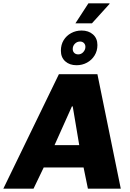

<svg xmlns="http://www.w3.org/2000/svg" viewBox="-63 -1131 782 1151"><path d="M-43 0 290 -686H521L661 0H464L438 -127H199L138 0ZM264 -261H412L373 -493H368ZM389 -991 467 -1111H593L594 -1108L488 -991ZM396 -740Q354 -740 328 -763.5Q302 -787 302 -827Q302 -863 318.5 -890Q335 -917 363.5 -932.5Q392 -948 426 -948Q468 -948 494.5 -924.5Q521 -901 521 -861Q521 -826 504 -798.5Q487 -771 458.5 -755.5Q430 -740 396 -740ZM406 -805Q424 -805 436.5 -819Q449 -833 449 -850Q449 -864 440 -873Q431 -882 417 -882Q399 -882 386 -869Q373 -856 373 -837Q373 -823 382 -814Q391 -805 406 -805Z"/></svg>

Font: Chivo Medium ExtraBold
Style: Italic
Weight: 800
Italic angle: -8.05°
Version: Version 2.002